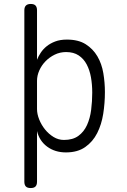

<svg xmlns="http://www.w3.org/2000/svg" viewBox="-20 -760 640 970"><path d="M103 -708Q103 -724 111 -732Q119 -740 135.5 -740Q152 -740 159.5 -732Q167 -724 167 -708V-458Q174 -476 186 -494Q198 -512 216 -526.5Q234 -541 259 -550.5Q284 -560 318 -560Q376 -560 413 -536.5Q450 -513 472 -475.5Q494 -438 502 -390.5Q510 -343 510 -295Q510 -239 501.5 -185Q493 -131 471 -87.5Q449 -44 410.5 -17Q372 10 313 10Q258 10 218.5 -19Q179 -48 167 -98V158Q167 174 159.5 182Q152 190 135 190Q118 190 110.5 182Q103 174 103 158ZM314 -497Q283 -497 256.5 -484Q230 -471 210 -450.5Q190 -430 178.5 -404Q167 -378 167 -352V-209Q167 -184 178 -156.5Q189 -129 207.5 -106Q226 -83 250.5 -68Q275 -53 303 -53Q348 -53 376 -73.5Q404 -94 419.5 -128Q435 -162 440.5 -205Q446 -248 446 -292Q446 -333 439.5 -369.5Q433 -406 418 -434.5Q403 -463 377.5 -480Q352 -497 314 -497Z"/></svg>

Font: Maple Mono NL ExtraLight
Style: Regular
Weight: 275
Monospace: yes
Designer: subframe7536
Version: Version 7.000